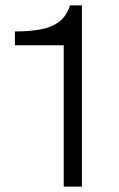

<svg xmlns="http://www.w3.org/2000/svg" viewBox="-20 -688 438 708"><path d="M215 0V-521H35V-572Q89 -572 129.5 -579.5Q170 -587 197.5 -607.5Q225 -628 238 -668H282V0Z"/></svg>

Font: Atkinson Hyperlegible Next Light
Style: Regular
Weight: 300
Designer: Elliott Scott, Megan Eiswerth, Linus Boman, Theodore Petrosky, Letters from Sweden
Foundry: Applied Design Works, Letters from Sweden
Version: Version 2.001